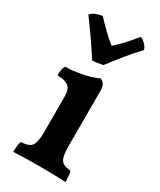

<svg xmlns="http://www.w3.org/2000/svg" viewBox="-184 -775 701 840"><g transform="rotate(30 166.5 -354.5)"><path d="M35 3Q35 -12 36.5 -26Q38 -40 42 -51Q82 -52 95.5 -70Q109 -88 109 -138V-313Q109 -337 104 -352Q99 -367 83 -375Q67 -383 35 -384Q35 -398 37 -410.5Q39 -423 45 -433Q71 -433 103.5 -438Q136 -443 164 -451Q192 -459 205 -467Q217 -463 224.5 -452Q232 -441 232 -419V-138Q232 -88 245 -70Q258 -52 293 -51Q297 -40 298 -25Q299 -10 299 3Q283 2 261.5 1.5Q240 1 216 0.5Q192 0 168 0Q144 0 119 0.5Q94 1 72.5 1.5Q51 2 35 3ZM267 -712Q298 -698 308 -669Q277 -637 246 -598.5Q215 -560 187 -523Q171 -520 157.5 -518Q144 -516 134 -516Q109 -555 80 -597Q51 -639 19 -682Q28 -692 44.5 -699Q61 -706 77 -708Q100 -683 125.5 -658Q151 -633 176 -614Q202 -637 224.5 -662Q247 -687 267 -712Z"/></g></svg>

Font: Vollkorn SemiBold
Style: Regular
Weight: 600
Designer: Friedrich Althausen
Foundry: Friedrich Althausen
Version: Version 5.000